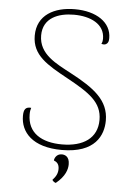

<svg xmlns="http://www.w3.org/2000/svg" viewBox="-59 -744 661 967"><g transform="rotate(5 271.5 -260.0)"><path d="M276 12C444 12 484 -80 484 -155C484 -257 409 -313 288 -377C212 -418 122 -458 122 -554C122 -643 200 -672 278 -672C361 -672 434 -639 434 -564C434 -556 433 -547 428 -538C438 -535 445 -535 452 -539C462 -545 465 -554 465 -570C465 -649 390 -700 280 -700C177 -700 90 -655 90 -550C90 -451 167 -408 271 -351C386 -288 452 -245 452 -155C452 -63 382 -16 274 -16C172 -16 99 -58 99 -153C99 -169 101 -176 104 -186C75 -189 66 -174 66 -142C66 -61 126 12 276 12ZM260 180C307 142 317 106 317 81C317 41 293 34 278 34C251 34 241 58 241 68C256 74 268 84 268 109C268 130 260 147 242 166C245 171 250 177 260 180Z"/></g></svg>

Font: Arima Koshi Thin
Style: Regular
Weight: 250
Designer: Joana Correia and Natanael Gama
Foundry: NDISCOVER
Version: Version 1.019;PS 001.019;hotconv 1.0.88;makeotf.lib2.5.64775